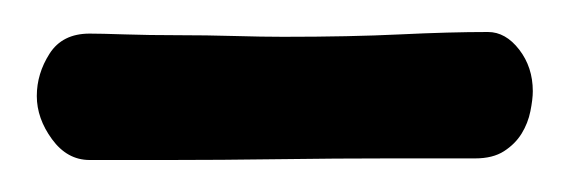

<svg xmlns="http://www.w3.org/2000/svg" viewBox="-20 -586 356 120"><path d="M285 -566Q296 -566 304.5 -555Q313 -544 313 -529Q313 -524 311.5 -516.5Q310 -509 306 -502.5Q302 -496 295 -491.5Q288 -487 277 -487Q257 -487 223.5 -487Q190 -487 154 -486.5Q118 -486 86 -486Q54 -486 36 -486Q22 -486 12.5 -499Q3 -512 3 -526Q3 -540 11 -552.5Q19 -565 36 -565Q43 -565 58 -564.5Q73 -564 91 -564Q109 -564 126.5 -563.5Q144 -563 157 -563Q199 -563 230 -564.5Q261 -566 285 -566Z"/></svg>

Font: Life Savers ExtraBold
Style: Regular
Weight: 800
Designer: Pablo Impallari, Rodrigo Fuenzalida, Brenda Gallo
Foundry: Pablo Impallari, Rodrigo Fuenzalida, Brenda Gallo
Version: Version 3.001; ttfautohint (v0.95) -l 8 -r 50 -G 200 -x 14 -